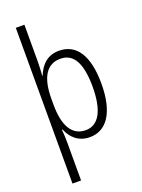

<svg xmlns="http://www.w3.org/2000/svg" viewBox="-181 -839 851 1154"><g transform="rotate(-20 244.5 -262.0)"><path d="M443 -269C443 -449 381 -542 270 -542C194 -542 152 -496 127 -434H125C127 -465 129 -503 129 -532V-760H74V236H129V-8C129 -36 127 -67 125 -90H129C150 -36 195 10 269 10C376 10 443 -85 443 -269ZM387 -269C387 -118 342 -38 260 -38C175 -38 129 -109 129 -249V-285C129 -421 173 -494 261 -494C347 -494 387 -418 387 -269Z"/></g></svg>

Font: Noto Sans Devanagari Condensed Light
Style: Regular
Weight: 300
Width: 3
Designer: Jelle Bosma - Monotype Design Team
Foundry: Monotype Imaging Inc.
Version: Version 2.004